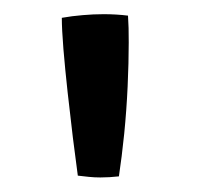

<svg xmlns="http://www.w3.org/2000/svg" viewBox="-20 -750 271 264"><path d="M157 -691.5Q157 -664 155.5 -631.2Q154 -598.5 150.8 -566.2Q147.5 -534 143.5 -507.5Q130.5 -506 118 -506Q110 -506 102.2 -506.8Q94.5 -507.5 87 -508.5Q84 -530.5 80.2 -560.8Q76.5 -591 73 -623Q69.5 -655 67.2 -682.5Q65 -710 65 -725.5Q79 -728 93.8 -729.2Q108.5 -730.5 122.5 -730.5Q140 -730.5 156 -728.5Q156.5 -721 156.8 -711.5Q157 -702 157 -691.5Z"/></svg>

Font: Grandstander Thin
Style: Regular
Weight: 400
Version: Version 1.200